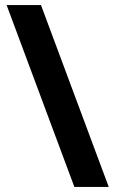

<svg xmlns="http://www.w3.org/2000/svg" viewBox="-20 -734 453 754"><path d="M141 -714 407 0H272L6 -714Z"/></svg>

Font: Noto Sans Sundanese
Style: Regular
Weight: 400
Designer: Monotype Design Team (Regular), Sérgio L. Martins (other weights)
Foundry: Monotype Imaging Inc.
Version: Version 2.003